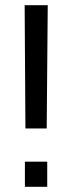

<svg xmlns="http://www.w3.org/2000/svg" viewBox="-20 -720 279 740"><path d="M78 -225 75 -700H164L160 -225ZM76 0V-97H162V0Z"/></svg>

Font: SUSE
Style: Regular
Weight: 400
Designer: Rene Bieder
Foundry: SUSE
Version: Version 1.000